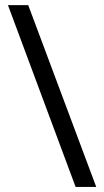

<svg xmlns="http://www.w3.org/2000/svg" viewBox="-20 -734 407 754"><path d="M90.8 -713.9 357.9 0H276.9L11.2 -713.9Z"/></svg>

Font: f09607729
Style: Regular
Weight: 400
Foundry: Ascender Corporation
Version: Version 1.10